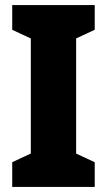

<svg xmlns="http://www.w3.org/2000/svg" viewBox="-20 -734 420 754"><path d="M352 0V-97L279 -131V-583L352 -617V-714H28V-617L101 -583V-131L28 -97V0Z"/></svg>

Font: Noto Sans Khmer Condensed Black
Style: Regular
Weight: 900
Width: 3
Designer: Danh Hong and the Monotype Design Team
Foundry: Monotype Imaging Inc.
Version: Version 2.004